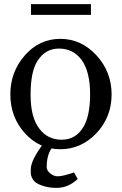

<svg xmlns="http://www.w3.org/2000/svg" viewBox="-20 -703 590 929"><path d="M130 -683V-631H420V-683ZM375 -413Q416 -356 416 -247Q416 -137 380 -83Q344 -27 278 -27Q210 -27 170 -81Q128 -135 128 -245Q128 -359 163 -411Q201 -468 265 -468Q334 -468 375 -413ZM100 -59Q170 19 272 19Q373 19 447 -59Q520 -137 520 -246Q520 -355 447 -435Q373 -515 272 -515Q170 -515 100 -435Q30 -355 30 -246Q30 -137 100 -59ZM181 194Q213 206 251 206H255Q310 206 356 163L338 131Q336 133 307 141Q277 150 259 150Q240 150 223 136Q206 122 206 106Q206 48 230 14L250 -14L195 -15L189 -7Q129 73 129 116Q129 123 129 135Q129 148 139 165Q149 183 181 194Z"/></svg>

Font: Sawarabi Mincho
Style: Regular
Weight: 400
Version: Version 1.082; ttfautohint (v1.8.4.7-5d5b)